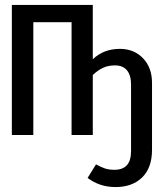

<svg xmlns="http://www.w3.org/2000/svg" viewBox="-20 -547 640 778"><path d="M596 -211V60Q596 133 556 172Q516 211 448 211Q384 211 335 174L369 119Q389 130 405 135.5Q421 141 444 141Q511 141 511 66V-205Q511 -242 494.5 -262Q478 -282 446 -282Q419 -282 398 -272.5Q377 -263 356 -243V0H270V-457H115V0H28V-527H356V-307Q400 -349 466 -349Q523 -349 559.5 -311Q596 -273 596 -211Z"/></svg>

Font: FiraDG Mono
Style: Regular
Weight: 400
Designer: Carrois Corporate & Edenspiekermann AG
Foundry: Carrois Corporate GbR & Edenspiekermann AG
Version: Version 3.206